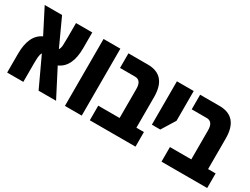

<svg xmlns="http://www.w3.org/2000/svg" viewBox="-55 -1054 1958 1503"><g transform="rotate(30 924.0 -302.5)"><path d="M179 -160Q179 -200 181 -224.5Q183 -249 193 -266L317 0H475L348 -246Q453 -292 453 -463V-605H306V-473Q306 -430 304.5 -403.5Q303 -377 292 -361L180 -605H23L135 -386Q33 -339 33 -170V0H179Z M555 0V-605H707V0Z M1193 -132H1125V-408Q1125 -605 955 -605H780V-473H916Q973 -473 973 -394V-132H780V0H1193Z M1218 -213V-605H1370V-336L1294 -213Z M1841 -132H1773V-408Q1773 -605 1603 -605H1428V-473H1564Q1621 -473 1621 -394V-132H1428V0H1841Z"/></g></svg>

Font: Noto Sans Hebrew ExtraCondensed Extra
Style: Regular
Weight: 800
Width: 3
Designer: Monotype Design Team
Foundry: Monotype Imaging Inc.
Version: Version 1.902